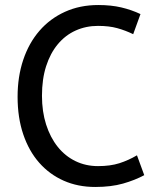

<svg xmlns="http://www.w3.org/2000/svg" viewBox="-20 -732 634 764"><path d="M147 -351Q147 -288 163.5 -236.5Q180 -185 209.5 -148Q239 -111 280 -91Q321 -71 370 -71Q419 -71 455 -82.5Q491 -94 525 -114L554 -35Q517 -15 469.5 -1.5Q422 12 359 12Q290 12 233.5 -13Q177 -38 136 -84.5Q95 -131 72.5 -197.5Q50 -264 50 -347Q50 -427 72.5 -494Q95 -561 137 -609.5Q179 -658 238.5 -685Q298 -712 371 -712Q422 -712 462.5 -702.5Q503 -693 539 -676L510 -596Q479 -611 446.5 -620Q414 -629 370 -629Q322 -629 281 -610.5Q240 -592 210 -556Q180 -520 163.5 -468.5Q147 -417 147 -351Z"/></svg>

Font: ABeeZee
Style: Regular
Weight: 400
Designer: Anja Meiners
Foundry: Anja Meiners
Version: Version 1.001